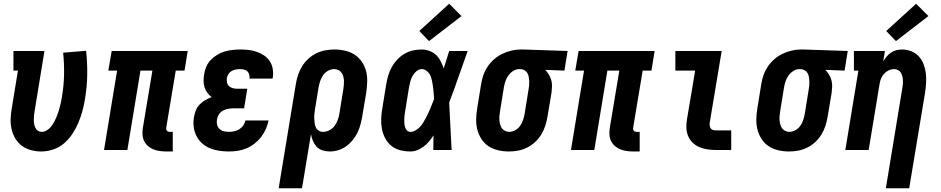

<svg xmlns="http://www.w3.org/2000/svg" viewBox="-20 -803 5040 1028"><path d="M200 8Q172 8 145 0.5Q118 -7 97 -22.5Q76 -38 62 -61.5Q48 -85 42 -111.5Q36 -138 37 -166.5Q38 -195 43 -223L76 -425H52V-530H218L165 -206Q165 -206 165 -206Q165 -206 165 -206Q163 -195 162 -183.5Q161 -172 161 -161Q161 -150 163 -139Q165 -128 169.5 -118.5Q174 -109 183 -103Q192 -97 203 -97Q203 -97 203 -97Q203 -97 203 -97Q217 -97 230.5 -105Q244 -113 253.5 -125Q263 -137 270 -150Q277 -163 282.5 -176.5Q288 -190 292.5 -204Q297 -218 300.5 -231.5Q304 -245 307 -259Q310 -273 312 -287Q322 -347 323 -405Q324 -463 318 -521L441 -531Q448 -467 447 -402.5Q446 -338 435 -273Q430 -241 421.5 -209.5Q413 -178 400 -147Q387 -116 368 -87Q349 -58 323 -35.5Q297 -13 264.5 -2.5Q232 8 200 8Z M871 8Q853 8 835 5.5Q817 3 801 -3.5Q785 -10 772 -21.5Q759 -33 751.5 -48.5Q744 -64 743 -82.5Q742 -101 745 -119L796 -425H732L662 0H537L607 -425H560L578 -530H985L968 -425H921L870 -119Q869 -114 870 -110Q871 -106 873.5 -103Q876 -100 880 -98.5Q884 -97 888 -97H905V8Z M1205 8Q1178 8 1152 4Q1126 0 1102.5 -10Q1079 -20 1060.5 -37Q1042 -54 1031 -76.5Q1020 -99 1017 -125.5Q1014 -152 1019 -178Q1022 -196 1029 -213Q1036 -230 1049 -243.5Q1062 -257 1078.5 -266.5Q1095 -276 1113 -283Q1100 -293 1090 -306.5Q1080 -320 1075 -336Q1070 -352 1070 -370Q1070 -388 1073 -405Q1076 -426 1084.5 -446Q1093 -466 1108.5 -482Q1124 -498 1143 -509.5Q1162 -521 1182.5 -527Q1203 -533 1224 -535.5Q1245 -538 1265 -538Q1289 -538 1311.5 -535.5Q1334 -533 1355 -525.5Q1376 -518 1394 -506Q1412 -494 1424 -476Q1436 -458 1440 -435.5Q1444 -413 1441 -390Q1440 -388 1440 -386Q1440 -384 1439 -382H1315Q1315 -382 1315 -383Q1315 -384 1316 -384Q1317 -395 1314 -405Q1311 -415 1304 -421.5Q1297 -428 1286.5 -430.5Q1276 -433 1265 -433Q1254 -433 1243 -431Q1232 -429 1221.5 -423.5Q1211 -418 1204 -408Q1197 -398 1195 -387Q1193 -375 1195 -363Q1197 -351 1205 -343Q1213 -335 1224.5 -331.5Q1236 -328 1248 -328H1304L1287 -223H1231Q1217 -223 1202.5 -220.5Q1188 -218 1174.5 -211Q1161 -204 1152.5 -191Q1144 -178 1142 -164Q1139 -150 1142 -136.5Q1145 -123 1154.5 -113.5Q1164 -104 1177.5 -100.5Q1191 -97 1205 -97Q1219 -97 1233.5 -100Q1248 -103 1261 -111Q1274 -119 1282.5 -131.5Q1291 -144 1294 -158H1418Q1413 -134 1403 -111.5Q1393 -89 1378 -69.5Q1363 -50 1342.5 -34Q1322 -18 1299 -8.5Q1276 1 1252.5 4.5Q1229 8 1205 8Z M1472 205 1564 -353Q1568 -378 1576 -402Q1584 -426 1597.5 -448Q1611 -470 1630.5 -488Q1650 -506 1673.5 -517.5Q1697 -529 1721.5 -533.5Q1746 -538 1771 -538Q1800 -538 1828 -531.5Q1856 -525 1879 -510Q1902 -495 1917.5 -472Q1933 -449 1940 -422Q1947 -395 1946 -365.5Q1945 -336 1941 -307L1919 -177Q1915 -154 1909 -132.5Q1903 -111 1892.5 -90Q1882 -69 1866.5 -50.5Q1851 -32 1831.5 -18.5Q1812 -5 1790 1.5Q1768 8 1745 8Q1725 8 1706.5 2Q1688 -4 1675.5 -17.5Q1663 -31 1655.5 -48.5Q1648 -66 1645 -85L1597 205ZM1709 -97Q1727 -97 1743.5 -105.5Q1760 -114 1771 -128.5Q1782 -143 1788 -160Q1794 -177 1797 -194L1818 -324Q1820 -336 1821 -348Q1822 -360 1821.5 -371.5Q1821 -383 1818 -394Q1815 -405 1808.5 -414Q1802 -423 1791.5 -428Q1781 -433 1769 -433Q1752 -433 1736 -424Q1720 -415 1710 -400.5Q1700 -386 1694.5 -369.5Q1689 -353 1686 -337L1667 -221Q1665 -208 1663.5 -195Q1662 -182 1662.5 -169.5Q1663 -157 1664.5 -144.5Q1666 -132 1671 -121Q1676 -110 1686.5 -103.5Q1697 -97 1709 -97Z M2177 8Q2149 8 2122 1Q2095 -6 2075 -22.5Q2055 -39 2042.5 -62.5Q2030 -86 2025 -112.5Q2020 -139 2021 -167Q2022 -195 2027 -223L2048 -353Q2052 -377 2059 -400Q2066 -423 2078 -444.5Q2090 -466 2107.5 -484.5Q2125 -503 2146.5 -515.5Q2168 -528 2191.5 -533Q2215 -538 2238 -538Q2260 -538 2280.5 -530Q2301 -522 2315.5 -508Q2330 -494 2339.5 -475Q2349 -456 2356 -437Q2363 -460 2370.5 -483.5Q2378 -507 2385 -530H2484Q2459 -461 2435 -391.5Q2411 -322 2385 -254Q2389 -190 2391.5 -126.5Q2394 -63 2398 0H2300Q2300 -19 2300.5 -38.5Q2301 -58 2301 -78Q2290 -61 2277 -45.5Q2264 -30 2248 -18Q2232 -6 2214 1Q2196 8 2177 8ZM2177 -97Q2190 -97 2203 -104Q2216 -111 2226.5 -121.5Q2237 -132 2244.5 -144.5Q2252 -157 2259 -169.5Q2266 -182 2272 -195Q2278 -208 2283.5 -221Q2289 -234 2294 -247Q2299 -260 2304 -273Q2303 -285 2302.5 -297Q2302 -309 2300.5 -321Q2299 -333 2297.5 -344.5Q2296 -356 2293.5 -368Q2291 -380 2287.5 -391Q2284 -402 2277 -411Q2270 -420 2260 -426.5Q2250 -433 2238 -433Q2223 -433 2210 -422Q2197 -411 2189 -396.5Q2181 -382 2177 -367Q2173 -352 2170 -336L2149 -206Q2147 -196 2146 -185Q2145 -174 2144.5 -163.5Q2144 -153 2145 -142.5Q2146 -132 2149 -122Q2152 -112 2159 -104.5Q2166 -97 2177 -97ZM2277 -583 2225 -637 2385 -783 2451 -717Z M2705 8Q2675 8 2647 1.5Q2619 -5 2596 -20Q2573 -35 2558 -58Q2543 -81 2536 -108Q2529 -135 2529.5 -164.5Q2530 -194 2535 -223L2556 -353Q2560 -378 2568.5 -402Q2577 -426 2591.5 -447.5Q2606 -469 2626.5 -486.5Q2647 -504 2670 -515Q2693 -526 2718 -532Q2743 -538 2767 -538Q2771 -538 2775 -538Q2779 -538 2783 -538L3019 -530L3002 -425L2899 -429Q2910 -418 2918.5 -404Q2927 -390 2931.5 -374Q2936 -358 2935.5 -341Q2935 -324 2933 -307L2911 -177Q2907 -152 2899 -128Q2891 -104 2877.5 -82Q2864 -60 2844.5 -42Q2825 -24 2801.5 -12.5Q2778 -1 2753.5 3.5Q2729 8 2705 8ZM2707 -97Q2723 -97 2739 -106Q2755 -115 2765 -129.5Q2775 -144 2780.5 -160.5Q2786 -177 2789 -194L2810 -324Q2812 -335 2813 -346.5Q2814 -358 2813.5 -369Q2813 -380 2811 -391Q2809 -402 2804 -411Q2799 -420 2789.5 -426Q2780 -432 2769 -433H2765Q2764 -433 2763 -433Q2762 -433 2760 -433Q2744 -433 2728.5 -423.5Q2713 -414 2702.5 -399.5Q2692 -385 2686.5 -369Q2681 -353 2678 -336L2657 -206Q2655 -194 2654 -182Q2653 -170 2654 -158.5Q2655 -147 2658 -136Q2661 -125 2667.5 -116Q2674 -107 2684.5 -102Q2695 -97 2707 -97Z M3371 8Q3353 8 3335 5.5Q3317 3 3301 -3.5Q3285 -10 3272 -21.5Q3259 -33 3251.5 -48.5Q3244 -64 3243 -82.5Q3242 -101 3245 -119L3296 -425H3232L3162 0H3037L3107 -425H3060L3078 -530H3485L3468 -425H3421L3370 -119Q3369 -114 3370 -110Q3371 -106 3373.5 -103Q3376 -100 3380 -98.5Q3384 -97 3388 -97H3405V8Z M3812 0Q3789 0 3766.5 -3.5Q3744 -7 3724 -15.5Q3704 -24 3688.5 -39Q3673 -54 3664.5 -74.5Q3656 -95 3655 -117.5Q3654 -140 3658 -163L3702 -425H3596V-530H3844L3780 -146Q3779 -138 3780 -130Q3781 -122 3785 -116Q3789 -110 3796.5 -107.5Q3804 -105 3812 -105H3895V0Z M4205 8Q4175 8 4147 1.5Q4119 -5 4096 -20Q4073 -35 4058 -58Q4043 -81 4036 -108Q4029 -135 4029.5 -164.5Q4030 -194 4035 -223L4056 -353Q4060 -378 4068.5 -402Q4077 -426 4091.5 -447.5Q4106 -469 4126.5 -486.5Q4147 -504 4170 -515Q4193 -526 4218 -532Q4243 -538 4267 -538Q4271 -538 4275 -538Q4279 -538 4283 -538L4519 -530L4502 -425L4399 -429Q4410 -418 4418.5 -404Q4427 -390 4431.5 -374Q4436 -358 4435.5 -341Q4435 -324 4433 -307L4411 -177Q4407 -152 4399 -128Q4391 -104 4377.5 -82Q4364 -60 4344.5 -42Q4325 -24 4301.5 -12.5Q4278 -1 4253.5 3.5Q4229 8 4205 8ZM4207 -97Q4223 -97 4239 -106Q4255 -115 4265 -129.5Q4275 -144 4280.5 -160.5Q4286 -177 4289 -194L4310 -324Q4312 -335 4313 -346.5Q4314 -358 4313.5 -369Q4313 -380 4311 -391Q4309 -402 4304 -411Q4299 -420 4289.5 -426Q4280 -432 4269 -433H4265Q4264 -433 4263 -433Q4262 -433 4260 -433Q4244 -433 4228.5 -423.5Q4213 -414 4202.5 -399.5Q4192 -385 4186.5 -369Q4181 -353 4178 -336L4157 -206Q4155 -194 4154 -182Q4153 -170 4154 -158.5Q4155 -147 4158 -136Q4161 -125 4167.5 -116Q4174 -107 4184.5 -102Q4195 -97 4207 -97Z M4723 205 4810 -324Q4812 -335 4813.5 -347Q4815 -359 4814.5 -370.5Q4814 -382 4811.5 -393Q4809 -404 4803.5 -413.5Q4798 -423 4788 -428Q4778 -433 4767 -433Q4752 -433 4737.5 -426Q4723 -419 4712.5 -407Q4702 -395 4696.5 -380.5Q4691 -366 4689 -351L4631 0H4506L4576 -425H4552V-530H4718L4709 -475Q4717 -488 4727.5 -500.5Q4738 -513 4751.5 -522Q4765 -531 4780 -534.5Q4795 -538 4810 -538Q4836 -538 4859.5 -528.5Q4883 -519 4899.5 -501Q4916 -483 4925 -459.5Q4934 -436 4937 -411Q4940 -386 4938.5 -359.5Q4937 -333 4933 -307L4848 205ZM4777 -583 4725 -637 4885 -783 4951 -717Z"/></svg>

Font: Iosevka Curly Slab XBdObl
Style: Regular
Weight: 800
Italic angle: -9°
Monospace: yes
Designer: Belleve Invis
Foundry: Belleve Invis
Version: Version 11.1.0; ttfautohint (v1.8.3)